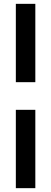

<svg xmlns="http://www.w3.org/2000/svg" viewBox="-20 -770 266 1000"><path d="M62.5 -342V-750H164V-342ZM62.5 210V-198H164V210Z"/></svg>

Font: Cabin Condensed Medium
Style: Regular
Weight: 500
Width: 3
Designer: Pablo Impallari
Foundry: Pablo Impallari. http://www.impallari.com Igino Marini. http://www.ikern.com
Version: Version 3.001; ttfautohint (v1.8.3)